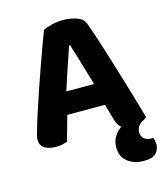

<svg xmlns="http://www.w3.org/2000/svg" viewBox="-119 -706 858 995"><g transform="rotate(-15 309.5 -208.0)"><path d="M314.7 -479.6H309.2Q298.8 -448.3 285.5 -409.3Q272.2 -370.3 257.9 -327.8Q243.6 -285.3 230.7 -242.9L212.8 -153.4Q206.8 -133.9 201.2 -113Q195.6 -92.1 189.8 -72.1Q184 -52.1 178.8 -33.8Q173.6 -15.5 169.4 -0.3Q157.8 3.5 143.8 6.9Q129.9 10.3 110.5 10.3Q68.7 10.3 46.7 -5.1Q24.7 -20.4 24.7 -48.5Q24.7 -61.3 28.4 -74.2Q32.2 -87.2 37 -104.2Q45.9 -136.7 62.3 -186.9Q78.6 -237 98.5 -295.4Q118.4 -353.8 138.7 -411Q159 -468.2 176.5 -515.9Q193.9 -563.6 204.6 -591.1Q219.4 -599.7 249.8 -607.5Q280.3 -615.3 310.2 -615.3Q353 -615.3 387.1 -602.8Q421.2 -590.4 430 -562.7Q449.4 -510 471.6 -440.3Q493.8 -370.6 516.8 -294.9Q539.9 -219.2 561.2 -147.6Q582.5 -76 598.7 -18.8Q587.9 -6.8 566.9 1.4Q545.9 9.5 517.5 9.5Q475.7 9.5 458.8 -5.1Q442 -19.6 433.5 -50.3L401.3 -162.4L384.2 -247.4Q371.8 -291.6 359 -333.9Q346.2 -376.1 335 -413.5Q323.7 -451 314.7 -479.6ZM146.4 -134.6 205.1 -253.3H439.3L459.1 -134.6ZM469.8 -7.9 583.4 -8.8Q566.9 0.6 555.2 14.5Q543.5 28.3 543.5 50.2Q543.5 71.9 558.2 84.1Q573 96.4 599.7 96.4H607.1Q610.1 104.6 612 113.7Q613.8 122.7 613.8 133.8Q613.8 158.9 595.6 178.8Q577.4 198.7 529.9 198.7Q477.8 198.7 443.1 171.3Q408.4 143.9 408.4 95.1Q408.4 68.1 418.5 47.2Q428.6 26.4 443 12.4Q457.3 -1.6 469.8 -7.9Z"/></g></svg>

Font: Baloo Bhaijaan 2
Style: Regular
Weight: 400
Designer: Sanskriti Dholi, Noopur Datye and Ek Type
Foundry: Ek Type
Version: Version 1.701